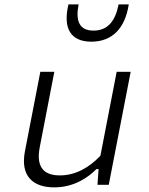

<svg xmlns="http://www.w3.org/2000/svg" viewBox="-20 -818 660 850"><path d="M158.5 -500 90.5 -149C68.5 -36 128.5 11.5 220 11.5C310.5 11.5 373 -35 407 -69.5H416.5L411.5 0H461.5L558.5 -500H496.5L424.5 -128.5C374 -75.5 314 -41.5 245 -41.5C185.5 -41.5 136.5 -67 156 -166.5L220.5 -500ZM328 -798.5H283C258 -693 292 -633.5 384.5 -633.5C477 -633.5 534 -693 550 -798.5H505C491 -726.5 458 -682.5 394 -682.5C330 -682.5 314 -726.5 328 -798.5Z"/></svg>

Font: Monaspace Neon ExtraLight
Style: Italic
Weight: 200
Italic angle: -11°
Designer: Riley Cran & the Lettermatic Team
Foundry: Lettermatic
Version: Version 1.200 (Monaspace Neon)